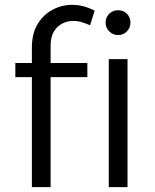

<svg xmlns="http://www.w3.org/2000/svg" viewBox="-20 -769 639 789"><path d="M111 -574Q111 -631 134.5 -670Q158 -709 197 -729.5Q236 -750 279 -749Q302 -749 325.5 -742.5Q349 -736 369 -725L350 -665Q335 -672 317.5 -677.5Q300 -683 281 -683Q256 -683 234.5 -671.5Q213 -660 200.5 -637.5Q188 -615 188 -583V0H111ZM43 -510H339V-452H43ZM427 -526H504V0H427ZM465 -727Q487 -727 501.5 -712.5Q516 -698 516 -676Q516 -655 501.5 -640Q487 -625 465 -625Q444 -625 429 -640Q414 -655 414 -676Q414 -698 429 -712.5Q444 -727 465 -727Z"/></svg>

Font: Alexandria Light
Style: Regular
Weight: 300
Designer: Mohamed Gaber
Foundry: Kief Type Foundry
Version: Version 5.100